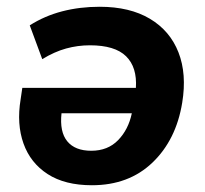

<svg xmlns="http://www.w3.org/2000/svg" viewBox="-20 -537 606 568"><path d="M29 0ZM252 11Q172 11 121 -22Q70 -55 49.5 -112.5Q29 -170 41 -243L46 -277H382Q386 -338 353 -370.5Q320 -403 246 -403Q210 -403 175.5 -393.5Q141 -384 105 -362L68 -462Q112 -490 164 -503.5Q216 -517 275 -517Q364 -517 423.5 -481.5Q483 -446 508 -382Q533 -318 519 -233Q501 -123 431 -56Q361 11 252 11ZM250 -91Q299 -91 329.5 -122.5Q360 -154 370 -202H162Q156 -147 179 -119Q202 -91 250 -91Z"/></svg>

Font: Winston
Style: Bold Italic
Weight: 700
Italic angle: -9°
Designer: Original fonts by Vernon Adams / Changes by Cristiano Sobral
Foundry: Original fonts by Vernon Adams / Changes by Cristiano Sobral
Version: Version 2.503;July 17, 2020;FontCreator 13.0.0.2655 64-bit